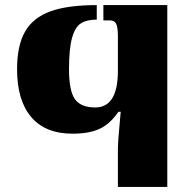

<svg xmlns="http://www.w3.org/2000/svg" viewBox="-20 -734 746 754"><path d="M443 -151Q443 -177 454 -295H445Q412 -247 371 -228Q330 -209 265 -209Q158 -209 102.5 -274.5Q47 -340 47 -462Q47 -555 78.5 -610Q110 -665 178 -689.5Q246 -714 360 -714V-657Q321 -657 298 -642.5Q275 -628 263 -585.5Q251 -543 251 -462Q251 -378 274 -345Q297 -312 354 -312Q443 -312 443 -456V-591Q443 -626 436.5 -640Q430 -654 411 -654H386V-714H637V0H443Z"/></svg>

Font: Noto Serif Georgian Black
Style: Regular
Weight: 900
Designer: Monotype Design team
Foundry: Monotype Imaging Inc.
Version: Version 1.000